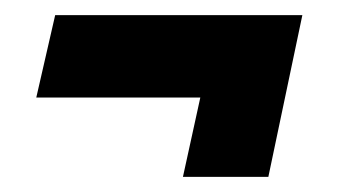

<svg xmlns="http://www.w3.org/2000/svg" viewBox="-20 -314 459 254"><path d="M222 -80 245 -185H28L53 -294H380L335 -80Z"/></svg>

Font: Saira Ultra Condensed ExtraBold
Style: Italic
Weight: 800
Width: 1
Italic angle: -12°
Designer: Hector Gatti with collaboration of the Omnibus-Type team
Foundry: Omnibus-Type
Version: Version 1.001; ttfautohint (v1.8)